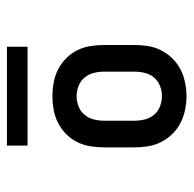

<svg xmlns="http://www.w3.org/2000/svg" viewBox="-22 -712 545 540"><g transform="rotate(90 250.0 -441.5)"><path d="M250 -317Q231 -317 211.5 -320.5Q192 -324 174.5 -333Q157 -342 143 -356Q129 -370 120.5 -387.5Q112 -405 109 -424.5Q106 -444 106 -463V-547Q106 -566 109 -585.5Q112 -605 121 -622.5Q130 -640 143.5 -654Q157 -668 174.5 -677Q192 -686 211.5 -690Q231 -694 250 -694Q269 -694 288.5 -690Q308 -686 325.5 -677Q343 -668 356.5 -654Q370 -640 379 -622.5Q388 -605 391 -585.5Q394 -566 394 -547V-463Q394 -444 391 -424.5Q388 -405 379.5 -387.5Q371 -370 357 -356Q343 -342 325.5 -333Q308 -324 288.5 -320.5Q269 -317 250 -317ZM250 -385Q265 -385 279 -390.5Q293 -396 302.5 -407.5Q312 -419 315.5 -433.5Q319 -448 319 -463V-547Q319 -562 315.5 -576.5Q312 -591 302.5 -602.5Q293 -614 278.5 -619.5Q264 -625 249 -625Q234 -625 220 -619Q206 -613 197 -602Q188 -591 184.5 -576.5Q181 -562 181 -547V-463Q181 -448 184.5 -433.5Q188 -419 197.5 -407.5Q207 -396 221 -390.5Q235 -385 250 -385ZM389 -189H111V-247H389Z"/></g></svg>

Font: Iosevka Gothic
Style: Regular
Weight: 400
Monospace: yes
Designer: Belleve Invis
Foundry: Belleve Invis
Version: Version 15.5.1; ttfautohint (v1.8.4)